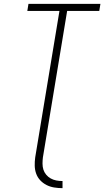

<svg xmlns="http://www.w3.org/2000/svg" viewBox="-20 -755 542 998"><path d="M305 223Q283 223 261.5 219.5Q240 216 221.5 206.5Q203 197 189 182Q175 167 168 147.5Q161 128 160.5 106.5Q160 85 163 63L289 -698H122L128 -735H502L496 -698H329L203 63Q201 79 201 95.5Q201 112 205.5 126.5Q210 141 220 153Q230 165 243.5 172.5Q257 180 272.5 183Q288 186 305 186Z"/></svg>

Font: Iosevka Term Curly XLt Obl
Style: Regular
Weight: 200
Italic angle: -9°
Designer: Belleve Invis
Foundry: Belleve Invis
Version: Version 32.3.0